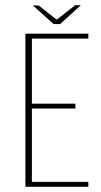

<svg xmlns="http://www.w3.org/2000/svg" viewBox="-20 -721 388 741"><path d="M78 0V-591H321V-572H103V-321H271V-302H103V-19H321V0ZM187 -628 107 -700H129L199 -645L270 -701H292L212 -628Z"/></svg>

Font: Alumni Sans Thin
Style: Regular
Weight: 100
Designer: Robert E. Leuschke
Foundry: Robert E. Leuschke
Version: Version 1.018